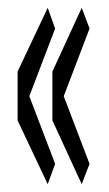

<svg xmlns="http://www.w3.org/2000/svg" viewBox="-20 -534 279 491"><path d="M25 -226 102 -63 121 -115 55 -288 121 -461 102 -514 25 -351ZM114 -226 189 -63 209 -115 143 -288 209 -461 189 -514 114 -351Z"/></svg>

Font: 寒蝉无机体 CompactMedium
Style: Regular
Weight: 500
Width: 3
Designer: ChillTanhei {Warren2060}; 
Source Han Sans {Ryoko NISHIZUKA 西塚涼子 (kana, bopomofo & ideographs); Paul D. Hunt (Latin, Gre
Foundry: ChillType&Adobe
Version: Version 1.000;Glyphs 3.1.1 (3135)